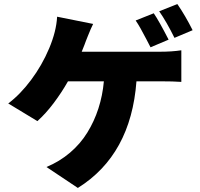

<svg xmlns="http://www.w3.org/2000/svg" viewBox="-20 -849 996 954"><path d="M21 -334.9Q80.3 -379.3 134.4 -451.7Q188.6 -524.1 224.3 -608.7Q259.9 -693.2 263.8 -766L442.8 -730.1Q437.1 -719.1 430.4 -703.5Q423.7 -687.9 416.5 -669.9Q409.4 -652 407 -646Q403.1 -633.9 386 -592H775.9Q833.8 -592 881 -599.1V-442.1Q842 -445 775.9 -445H658Q630.7 -79.9 366.8 84.9L210.9 -19.2Q275.9 -46.2 327.6 -90.2Q379.3 -134.2 413.7 -190Q448.2 -245.7 468.9 -309.8Q489.7 -373.9 496.1 -445H317.8Q286.2 -389.2 246.6 -336.6Q207 -284.1 165.8 -247.2ZM654.1 -747.2 744 -783Q769.2 -746.4 817.8 -652L728 -614Q724.4 -621.1 707.4 -653.8Q690.3 -686.4 678.1 -708.3Q665.8 -730.1 654.1 -747.2ZM846.9 -660.9Q807.9 -740.1 771 -793L861.2 -828.8Q900.6 -771.7 937.1 -698.9Z"/></svg>

Font: Karasuma Gothic
Style: Black
Weight: 900
Designer: Rasmus Andersson / Ryoko Nishizuka
Foundry: Genbu
Version: Version 1.00